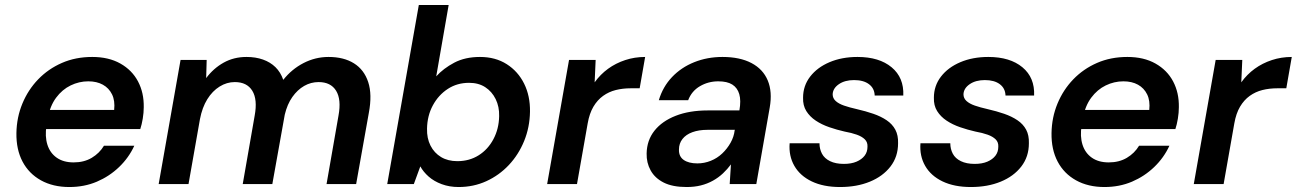

<svg xmlns="http://www.w3.org/2000/svg" viewBox="-20 -740 5214 772"><path d="M259 12Q193 12 144.5 -15Q96 -42 70.5 -90.5Q45 -139 46 -205Q47 -268 70 -323.5Q93 -379 133.5 -421Q174 -463 229 -487Q284 -511 351 -511Q417 -511 464 -484.5Q511 -458 535 -412.5Q559 -367 558 -309Q558 -287 554 -263Q550 -239 544 -221H133L147 -298H439Q443 -335 430.5 -360.5Q418 -386 393.5 -399.5Q369 -413 335 -413Q298 -413 264 -396.5Q230 -380 205.5 -347Q181 -314 172 -264L167 -235Q160 -192 170.5 -158.5Q181 -125 208 -106Q235 -87 276 -87Q318 -87 349 -105.5Q380 -124 398 -154H520Q498 -106 459 -68.5Q420 -31 369.5 -9.5Q319 12 259 12Z M618 0 706 -499H811L809 -426Q838 -465 879 -488Q920 -511 971 -511Q1008 -511 1037.5 -500.5Q1067 -490 1087.5 -470Q1108 -450 1119 -419Q1153 -462 1200.5 -486.5Q1248 -511 1301 -511Q1362 -511 1403 -485.5Q1444 -460 1460.5 -410Q1477 -360 1463 -286L1412 0H1293L1341 -275Q1353 -340 1331.5 -375Q1310 -410 1261 -410Q1230 -410 1203 -394.5Q1176 -379 1155.5 -350Q1135 -321 1125 -279L1075 0H956L1004 -275Q1016 -340 994.5 -375Q973 -410 924 -410Q892 -410 863 -392Q834 -374 813.5 -341Q793 -308 784 -261L738 0Z M1824 12Q1787 12 1756 0.5Q1725 -11 1703.5 -30Q1682 -49 1670 -71L1644 0H1537L1664 -720H1784L1734 -433Q1763 -465 1806.5 -488Q1850 -511 1910 -511Q1972 -511 2017.5 -482Q2063 -453 2087.5 -403.5Q2112 -354 2111 -291Q2110 -228 2087.5 -173Q2065 -118 2026 -76.5Q1987 -35 1935.5 -11.5Q1884 12 1824 12ZM1819 -92Q1867 -92 1904.5 -115.5Q1942 -139 1964 -180.5Q1986 -222 1987 -273Q1988 -311 1973 -341.5Q1958 -372 1931 -389.5Q1904 -407 1866 -407Q1818 -407 1780.5 -382.5Q1743 -358 1720.5 -316.5Q1698 -275 1697 -223Q1696 -184 1711 -154.5Q1726 -125 1753.5 -108.5Q1781 -92 1819 -92Z M2180 0 2268 -499H2375L2371 -409Q2394 -441 2425 -463.5Q2456 -486 2494 -498.5Q2532 -511 2574 -511L2552 -385H2516Q2484 -385 2456 -378Q2428 -371 2405 -354.5Q2382 -338 2366 -311Q2350 -284 2343 -244L2300 0Z M2741 12Q2684 12 2648.5 -6Q2613 -24 2596 -55Q2579 -86 2580 -123Q2581 -176 2611.5 -214.5Q2642 -253 2697 -274.5Q2752 -296 2826 -296H2953Q2960 -336 2952.5 -361.5Q2945 -387 2924.5 -400Q2904 -413 2868 -413Q2828 -413 2794.5 -393.5Q2761 -374 2747 -337H2629Q2645 -391 2682 -430Q2719 -469 2771.5 -490Q2824 -511 2885 -511Q2955 -511 3001.5 -486.5Q3048 -462 3067 -416.5Q3086 -371 3075 -308L3021 0H2914L2919 -79Q2905 -60 2887 -43Q2869 -26 2846.5 -13.5Q2824 -1 2798 5.5Q2772 12 2741 12ZM2784 -83Q2812 -83 2838 -93.5Q2864 -104 2884 -123Q2904 -142 2917.5 -166Q2931 -190 2934 -216L2935 -218H2825Q2790 -218 2764 -208.5Q2738 -199 2724 -181Q2710 -163 2710 -139Q2709 -111 2729 -97Q2749 -83 2784 -83Z M3358 12Q3291 12 3244 -10.5Q3197 -33 3174 -73Q3151 -113 3155 -164H3275Q3275 -141 3285 -122Q3295 -103 3317.5 -92Q3340 -81 3373 -81Q3403 -81 3424 -90Q3445 -99 3456.5 -114Q3468 -129 3468 -150Q3469 -168 3457.5 -179.5Q3446 -191 3425 -198.5Q3404 -206 3376 -211Q3345 -218 3314.5 -228.5Q3284 -239 3260 -255Q3236 -271 3222 -293.5Q3208 -316 3209 -347Q3209 -395 3237.5 -432Q3266 -469 3315.5 -490Q3365 -511 3428 -511Q3515 -511 3565 -469.5Q3615 -428 3612 -356H3497Q3496 -385 3474 -401.5Q3452 -418 3414 -418Q3377 -418 3353 -401.5Q3329 -385 3328 -361Q3328 -345 3340 -334Q3352 -323 3373.5 -315.5Q3395 -308 3426 -301Q3461 -293 3491.5 -282.5Q3522 -272 3545 -256.5Q3568 -241 3580 -218.5Q3592 -196 3591 -164Q3591 -110 3560.5 -70.5Q3530 -31 3477.5 -9.5Q3425 12 3358 12Z M3884 12Q3817 12 3770 -10.5Q3723 -33 3700 -73Q3677 -113 3681 -164H3801Q3801 -141 3811 -122Q3821 -103 3843.5 -92Q3866 -81 3899 -81Q3929 -81 3950 -90Q3971 -99 3982.5 -114Q3994 -129 3994 -150Q3995 -168 3983.5 -179.5Q3972 -191 3951 -198.5Q3930 -206 3902 -211Q3871 -218 3840.5 -228.5Q3810 -239 3786 -255Q3762 -271 3748 -293.5Q3734 -316 3735 -347Q3735 -395 3763.5 -432Q3792 -469 3841.5 -490Q3891 -511 3954 -511Q4041 -511 4091 -469.5Q4141 -428 4138 -356H4023Q4022 -385 4000 -401.5Q3978 -418 3940 -418Q3903 -418 3879 -401.5Q3855 -385 3854 -361Q3854 -345 3866 -334Q3878 -323 3899.5 -315.5Q3921 -308 3952 -301Q3987 -293 4017.5 -282.5Q4048 -272 4071 -256.5Q4094 -241 4106 -218.5Q4118 -196 4117 -164Q4117 -110 4086.5 -70.5Q4056 -31 4003.5 -9.5Q3951 12 3884 12Z M4421 12Q4355 12 4306.5 -15Q4258 -42 4232.5 -90.5Q4207 -139 4208 -205Q4209 -268 4232 -323.5Q4255 -379 4295.5 -421Q4336 -463 4391 -487Q4446 -511 4513 -511Q4579 -511 4626 -484.5Q4673 -458 4697 -412.5Q4721 -367 4720 -309Q4720 -287 4716 -263Q4712 -239 4706 -221H4295L4309 -298H4601Q4605 -335 4592.5 -360.5Q4580 -386 4555.5 -399.5Q4531 -413 4497 -413Q4460 -413 4426 -396.5Q4392 -380 4367.5 -347Q4343 -314 4334 -264L4329 -235Q4322 -192 4332.5 -158.5Q4343 -125 4370 -106Q4397 -87 4438 -87Q4480 -87 4511 -105.5Q4542 -124 4560 -154H4682Q4660 -106 4621 -68.5Q4582 -31 4531.5 -9.5Q4481 12 4421 12Z M4780 0 4868 -499H4975L4971 -409Q4994 -441 5025 -463.5Q5056 -486 5094 -498.5Q5132 -511 5174 -511L5152 -385H5116Q5084 -385 5056 -378Q5028 -371 5005 -354.5Q4982 -338 4966 -311Q4950 -284 4943 -244L4900 0Z"/></svg>

Font: DM Sans 20pt SemiBold
Style: Italic
Weight: 600
Italic angle: -10°
Version: Version 4.004;gftools[0.9.30]